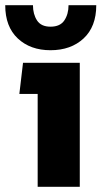

<svg xmlns="http://www.w3.org/2000/svg" viewBox="-23 -714 388 734"><path d="M170 -522Q93 -522 45 -567Q-3 -612 -3 -694H103Q103 -660 118.5 -636Q134 -612 170 -612Q207 -612 223 -636Q239 -660 239 -694H345Q345 -612 296.5 -567Q248 -522 170 -522ZM121 0V-355H51L65 -474H282V0Z"/></svg>

Font: Kanit SemiBold
Style: Regular
Weight: 600
Designer: Katatrad Team
Foundry: CadsonDemak
Version: Version 2.000; ttfautohint (v1.8.3)